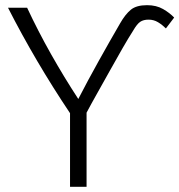

<svg xmlns="http://www.w3.org/2000/svg" viewBox="-20 -723 694 743"><path d="M251 0V-285Q117 -485 11 -693H85Q127 -603 177.5 -513.5Q228 -424 283 -340Q319 -410 362.5 -488Q406 -566 445 -633Q465 -668 486.5 -685.5Q508 -703 549 -703Q585 -703 611 -688Q637 -673 654 -655L622 -613Q608 -627 591.5 -637Q575 -647 555 -647Q535 -647 522.5 -638.5Q510 -630 495 -604Q477 -576 454 -536Q431 -496 406 -451Q381 -406 357 -363.5Q333 -321 315 -287V0Z"/></svg>

Font: Ubuntu Sans Light
Style: Regular
Weight: 300
Designer: Dalton Maag Ltd
Foundry: Dalton Maag Ltd
Version: Version 1.006; ttfautohint (v1.8.4.7-5d5b)